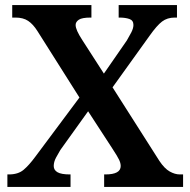

<svg xmlns="http://www.w3.org/2000/svg" viewBox="-20 -734 748 754"><path d="M9 0V-49H15Q51 -49 72.5 -67Q94 -85 119 -119L292 -351L127 -612Q110 -639 90.5 -652Q71 -665 41 -665H28V-714H339V-665H336Q302 -665 289.5 -656.5Q277 -648 277 -636Q277 -626 283.5 -611.5Q290 -597 303 -577L388 -445L478 -575Q487 -590 495.5 -606.5Q504 -623 504 -636Q504 -654 488 -659.5Q472 -665 449 -665H446V-714H675V-665H666Q637 -665 616.5 -649.5Q596 -634 567 -593L422 -391L606 -102Q626 -72 646.5 -60.5Q667 -49 686 -49H699V0H389V-49H394Q454 -49 454 -82Q454 -93 448 -106Q442 -119 421 -151L326 -297L217 -145Q209 -132 200 -115Q191 -98 191 -82Q191 -66 206 -57.5Q221 -49 254 -49H257V0Z"/></svg>

Font: Noto Nastaliq Urdu SemiBold
Style: Regular
Weight: 600
Version: Version 3.007